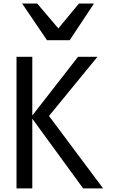

<svg xmlns="http://www.w3.org/2000/svg" viewBox="-20 -1038 640 1058"><path d="M158 -384V0H71V-725H158V-401.5L410 -725H517L250 -399L548 0H438ZM102 -1018.5H185L301.5 -881.5L415 -1018.5H498L364 -816.5H239Z"/></svg>

Font: JuliaMono
Style: Regular
Weight: 400
Monospace: yes
Designer: cormullion
Foundry: corm
Version: Version 0.055; ttfautohint (v1.8.4)